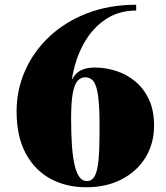

<svg xmlns="http://www.w3.org/2000/svg" viewBox="-20 -780 699 810"><path d="M344 10Q258.5 10 192.2 -26.2Q126 -62.5 88 -133.8Q50 -205 50 -310Q50 -401 86 -482.2Q122 -563.5 188.8 -626Q255.5 -688.5 348.2 -724.2Q441 -760 554.5 -760V-735.5Q485.5 -735.5 433.2 -703.2Q381 -671 346.2 -617.2Q311.5 -563.5 294 -497Q276.5 -430.5 276.5 -361.5L280 -280Q280 -215.5 283.5 -166.2Q287 -117 294.8 -83.5Q302.5 -50 315.2 -33Q328 -16 346.5 -16Q365 -16 375.8 -31.2Q386.5 -46.5 391.8 -76Q397 -105.5 398.5 -149.2Q400 -193 400 -250Q400 -336 393.2 -379.8Q386.5 -423.5 373 -438.8Q359.5 -454 340 -454Q321 -454 307.5 -439.2Q294 -424.5 287 -386.8Q280 -349 280 -280H261Q261 -346.5 268.5 -394.8Q276 -443 301.5 -469Q327 -495 381 -495Q426.5 -495 470.8 -480.5Q515 -466 551 -436.2Q587 -406.5 608.5 -360.2Q630 -314 630 -250Q630 -175 594.2 -116.2Q558.5 -57.5 494 -23.8Q429.5 10 344 10Z"/></svg>

Font: Bodoni Moda 9pt Black
Style: Regular
Weight: 900
Designer: Owen Earl
Foundry: indestructible type
Version: Version 2.005